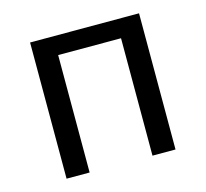

<svg xmlns="http://www.w3.org/2000/svg" viewBox="-78 -574 709 662"><g transform="rotate(-15 276.5 -243.0)"><path d="M82 0V-486.1H470.9V0H388.7V-419.1H164.3V0Z"/></g></svg>

Font: SourceSans3VF
Style: Regular
Weight: 200
Designer: Paul D. Hunt
Foundry: Adobe
Version: Version 3.052;hotconv 1.1.0;makeotfexe 2.6.0